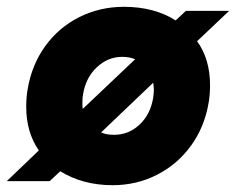

<svg xmlns="http://www.w3.org/2000/svg" viewBox="-51 -532 693 564"><path d="M63 -90Q26 -144 26 -218Q26 -245 30 -269Q42 -341 81.5 -396Q121 -451 181.5 -481.5Q242 -512 313 -512Q402 -512 465 -472L495 -500H622L528 -411Q566 -358 566 -282Q566 -254 562 -231Q550 -159 510 -104Q470 -49 410 -18.5Q350 12 280 12Q192 12 126 -29L95 0H-31ZM346 -358Q329 -365 308 -365Q266 -365 233.5 -334.5Q201 -304 193 -255Q191 -246 191 -230Q191 -218 192 -212ZM284 -136Q327 -136 359 -166Q391 -196 399 -245Q401 -261 401 -268Q401 -275 399 -289L246 -143Q261 -136 284 -136Z"/></svg>

Font: Oak Sans ExtraBold
Style: Italic
Weight: 800
Italic angle: -9.49998°
Foundry: Erik Kennedy, Walven
Version: Version 1.000